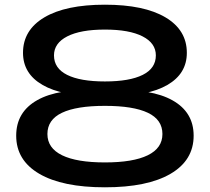

<svg xmlns="http://www.w3.org/2000/svg" viewBox="-20 -784 894 818"><path d="M776 -559Q776 -470 693 -422Q610 -374 461 -377V-398Q625 -407 715 -356.5Q805 -306 805 -206Q805 -101 706.5 -43.5Q608 14 427 14Q246 14 147.5 -43.5Q49 -101 49 -206Q49 -307 139 -357.5Q229 -408 393 -398V-377Q245 -374 161.5 -422Q78 -470 78 -559Q78 -656 169 -710Q260 -764 427 -764Q594 -764 685 -710Q776 -656 776 -559ZM672 -213Q672 -274 610 -303.5Q548 -333 427 -333Q306 -333 244 -303.5Q182 -274 182 -213Q182 -153 244.5 -122.5Q307 -92 427 -92Q547 -92 609.5 -122.5Q672 -153 672 -213ZM644 -548Q644 -600 587.5 -629Q531 -658 427 -658Q323 -658 266.5 -629Q210 -600 210 -548Q210 -493 266 -465Q322 -437 427 -437Q532 -437 588 -465Q644 -493 644 -548Z"/></svg>

Font: Unbounded Variable
Style: Regular
Weight: 400
Designer: Luke Prowse, Jean-Baptiste Morizot, Fátima Lázaro, Florian Runge
Foundry: NaN
Version: Version 1.600;FEAKit 1.0